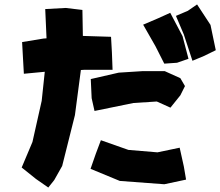

<svg xmlns="http://www.w3.org/2000/svg" viewBox="-20 -799 978 852"><path d="M427.7 -176.8 405.3 -117.2 381.8 -49.8 511.7 3.9 709 18.6 805.7 -2 795.9 -59.6 777.3 -143.6 678.7 -123 549.8 -133.8ZM382.8 -448.2 386.7 -363.3 399.4 -306.6 571.3 -341.8 675.8 -348.6 736.3 -321.3 780.3 -376 800.8 -417 780.3 -452.1 710.9 -483.4H613.3L506.8 -476.6ZM180.7 -758.8 186.5 -628.9 172.9 -627.9 78.1 -612.3 82 -541 85.9 -471.7 178.7 -480.5 165 -351.6 124 -168.9 76.2 -55.7 139.6 -4.9 194.3 33.2 220.7 0 255.9 -62.5 312.5 -288.1 338.9 -488.3 354.5 -489.3H479.5L476.6 -566.4L472.7 -635.7L347.7 -639.6L345.7 -754.9L271.5 -763.7ZM760.7 -728.5 795.9 -645.5 834 -529.3 885.7 -550.8 937.5 -576.2 914.1 -688.5 854.5 -779.3 813.5 -751ZM615.2 -689.5 669.9 -593.8 709 -516.6 765.6 -520.5 816.4 -538.1 790 -638.7 735.4 -742.2 681.6 -717.8Z"/></svg>

Font: MaokenAssortedSans-TC
Style: Regular
Weight: 500
Version: Version 0.83